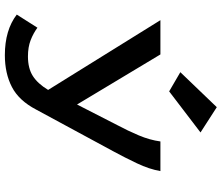

<svg xmlns="http://www.w3.org/2000/svg" viewBox="-81 -656 912 790"><g transform="rotate(90 375.0 -261.0)"><path d="M207 175Q104 175 40 126L94 41Q117 58 145.5 69Q174 80 212 80Q261 80 292.5 60Q324 40 350 -3L63 -465H204L410 -122L495 -288Q518 -331 537 -376Q556 -421 562 -465H684Q676 -419 652 -368.5Q628 -318 603 -272L431 46Q394 117 338 146Q282 175 207 175ZM356 -501 277 -547 421 -697 525 -630Z"/></g></svg>

Font: Inconsolata ExtraExpanded
Style: Bold
Weight: 700
Width: 8
Monospace: yes
Designer: Raph Levien, Cyreal, Brenton Simpson
Foundry: Raph Levien, Cyreal, Google
Version: Version 3.100; ttfautohint (v1.8.4.7-5d5b)